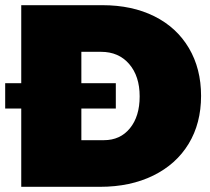

<svg xmlns="http://www.w3.org/2000/svg" viewBox="-32 -721 811 741"><path d="M744 -351Q744 -245 696 -166Q648 -87 559.5 -43.5Q471 0 354 0H50V-302H-12V-400H50V-701H363Q478 -701 564 -658Q650 -615 697 -535.5Q744 -456 744 -351ZM507 -349Q507 -427 466.5 -474Q426 -521 358 -521H282V-400H415V-302H282V-180H369Q432 -180 469.5 -226Q507 -272 507 -349Z"/></svg>

Font: Gontserrat Black
Style: Regular
Weight: 900
Designer: Julieta Ulanovsky
Foundry: Julieta Ulanovsky
Version: Version 6.001